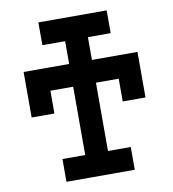

<svg xmlns="http://www.w3.org/2000/svg" viewBox="-93 -957 937 1038"><g transform="rotate(-10 375.0 -437.5)"><path d="M687.5 -375H562.5V-500H437.5V-125H562.5V0H187.5V-125H312.5V-500H187.5V-375H62.5V-625H312.5V-750H187.5V-875H562.5V-750H437.5V-625H687.5Z"/></g></svg>

Font: Oldtimer
Style: Regular
Weight: 400
Designer: GGBotNet
Foundry: GGBotNet
Version: 1.00